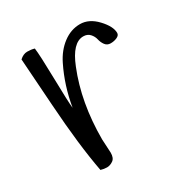

<svg xmlns="http://www.w3.org/2000/svg" viewBox="-126 -598 651 689"><g transform="rotate(-30 199.0 -253.5)"><path d="M157 -98 160 -41Q160 -19 147.5 -10.5Q135 -2 122.5 -2Q110 -2 97 -6Q75 -122 63.5 -295Q52 -468 50 -491Q65 -505 81.5 -505Q98 -505 111 -501Q115 -472 117 -373Q119 -274 122 -249Q136 -333 172 -406Q192 -447 224.5 -471.5Q257 -496 294.5 -496Q332 -496 363.5 -462.5Q395 -429 395 -402Q395 -392 383 -386.5Q371 -381 356.5 -381Q342 -381 334 -392Q326 -403 323 -416.5Q320 -430 310 -441Q300 -452 283 -452Q238 -452 206 -371Q157 -250 157 -98Z"/></g></svg>

Font: Handlee
Style: Regular
Weight: 400
Designer: Joe Prince
Foundry: Joe Prince
Version: Version 1.001